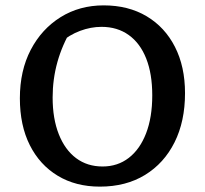

<svg xmlns="http://www.w3.org/2000/svg" viewBox="-20 -685 763 715"><path d="M352 10Q262 10 195 -30.5Q128 -71 91 -144.5Q54 -218 54 -319Q54 -422 94.5 -499.5Q135 -577 205.5 -621Q276 -665 366 -665Q458 -665 526 -624.5Q594 -584 631.5 -510.5Q669 -437 669 -338Q669 -233 630 -155Q591 -77 520 -33.5Q449 10 352 10ZM362 -65Q418 -65 459.5 -97Q501 -129 524 -188.5Q547 -248 547 -330Q547 -410 524.5 -467Q502 -524 459.5 -554.5Q417 -585 358 -585Q318 -585 278 -570Q238 -555 203 -525L247 -577Q176 -458 176 -322Q176 -243 199 -185Q222 -127 263.5 -96Q305 -65 362 -65Z"/></svg>

Font: Piazzolla 24pt SemiBold
Style: Regular
Weight: 600
Designer: Juan Pablo del Peral
Foundry: Huerta Tipografica
Version: Version 2.005